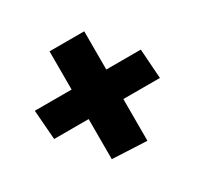

<svg xmlns="http://www.w3.org/2000/svg" viewBox="-121 -668 825 805"><g transform="rotate(-30 291.5 -265.0)"><path d="M543 -345H376V-530H208V-345H30L41 -202H208V-8L376 0V-202H553Z"/></g></svg>

Font: Catamaran Thin Black
Style: Regular
Weight: 900
Version: Version 2.000